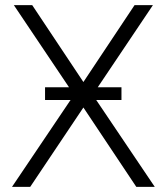

<svg xmlns="http://www.w3.org/2000/svg" viewBox="-20 -731 652 751"><path d="M455.1 -339.8H356.4L585.4 0H513.2L306.2 -310.5L98.1 0H26.9L255.9 -339.8H156.2V-389.6H250L34.2 -710.9H106L306.2 -410.2L506.3 -710.9H578.1L362.3 -389.6H455.1Z"/></svg>

Font: Roboto Light
Style: Regular
Weight: 300
Designer: Google
Version: Version 2.134; 2016; ttfautohint (v1.6)